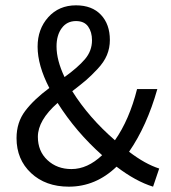

<svg xmlns="http://www.w3.org/2000/svg" viewBox="-20 -688 640 720"><path d="M238 12Q151 12 96.5 -39Q42 -90 42 -170Q42 -229 74.5 -272Q107 -315 165 -358Q121 -443 121 -513Q121 -579 161 -623.5Q201 -668 265 -668Q325 -668 358.5 -632.5Q392 -597 392 -538Q392 -508 381 -481.5Q370 -455 345.5 -429Q321 -403 303.5 -388Q286 -373 251 -346Q313 -247 411 -162Q465 -239 494 -354H570Q531 -216 464 -119Q524 -73 577 -56L554 12Q489 -8 417 -63Q339 12 238 12ZM192 -514Q192 -462 222 -399Q272 -435 298.5 -466Q325 -497 325 -537Q325 -568 310.5 -588.5Q296 -609 265 -609Q231 -609 211.5 -582.5Q192 -556 192 -514ZM248 -54Q308 -54 363 -106Q265 -193 196 -302Q122 -237 122 -175Q122 -121 158 -87.5Q194 -54 248 -54Z"/></svg>

Font: TypoPRO Source Code Pro
Style: Regular
Weight: 400
Monospace: yes
Designer: Paul D. Hunt, Teo Tuominen
Foundry: Adobe Systems Incorporated
Version: Version 2.010;PS 1.0;hotconv 1.0.84;makeotf.lib2.5.63406